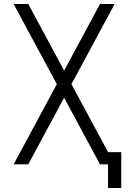

<svg xmlns="http://www.w3.org/2000/svg" viewBox="-20 -820 640 958"><path d="M519 118V0H487V-61H585V118ZM479 0 48 -800H121L552 0ZM48 0 479 -800H552L121 0Z"/></svg>

Font: Victor Mono Light
Style: Regular
Weight: 300
Monospace: yes
Designer: Rune Bjørnerås
Version: Version 1.561;gftools[0.9.30]